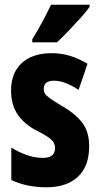

<svg xmlns="http://www.w3.org/2000/svg" viewBox="-20 -786 424 816"><path d="M359 -165Q359 -79 311 -34.5Q263 10 177 10Q137 10 99.5 2.5Q62 -5 28 -21V-159Q56 -141 91 -128Q126 -115 163 -115Q214 -115 214 -157Q214 -168 209 -178.5Q204 -189 186 -202Q168 -215 132 -233Q81 -260 54 -301Q27 -342 27 -401Q27 -476 72.5 -518Q118 -560 200 -560Q241 -560 278 -548.5Q315 -537 352 -515L314 -404Q290 -420 263 -431.5Q236 -443 209 -443Q166 -443 166 -408Q166 -396 171.5 -387.5Q177 -379 194 -367Q211 -355 246 -334Q296 -306 327.5 -267Q359 -228 359 -165ZM361 -757Q348 -738 324 -711.5Q300 -685 273 -656.5Q246 -628 222 -606H117V-619Q142 -659 161.5 -696Q181 -733 197 -766H361Z"/></svg>

Font: Noto Sans Ethiopic ExtraCondensed ExtraBold
Style: Regular
Weight: 800
Width: 2
Designer: Monotype Design Team
Foundry: Monotype Imaging Inc.
Version: Version 2.102; ttfautohint (v1.8.4.7-5d5b)